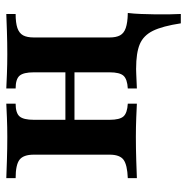

<svg xmlns="http://www.w3.org/2000/svg" viewBox="-12 -445 597 613"><g transform="rotate(-90 286.5 -138.5)"><path d="M518.5 140.3Q509.7 82.3 494.8 51.6Q479.8 21 452 9.3Q424.2 -2.4 374.2 -2.4L458.9 -32.3L551.6 -29Q549.2 -9.7 548.4 12.9Q547.6 35.5 547.2 58.5Q546.8 81.5 547.2 102.4Q547.6 123.4 548.4 140.3ZM310.5 0V-29Q340.3 -30.6 351.2 -42.7Q362.1 -54.8 362.1 -87.1V-329Q362.1 -362.1 351.2 -374.6Q340.3 -387.1 310.5 -387.1V-416.9Q325.8 -416.1 356.9 -414.9Q387.9 -413.7 420.2 -413.7Q455.6 -413.7 492.7 -414.9Q529.8 -416.1 548.4 -416.9V-387.1Q520.2 -387.1 503.6 -381.5Q487.1 -375.8 480.2 -363.3Q473.4 -350.8 473.4 -329V-87.1Q473.4 -66.1 480.2 -53.6Q487.1 -41.1 503.6 -35.5Q520.2 -29.8 548.4 -29V0Q529.8 -0.8 492.7 -2Q455.6 -3.2 420.2 -3.2Q387.9 -3.2 356.9 -2Q325.8 -0.8 310.5 0ZM24.2 0V-29Q66.9 -30.6 83.1 -42.7Q99.2 -54.8 99.2 -87.1V-329Q99.2 -362.1 83.1 -374.6Q66.9 -387.1 24.2 -387.1V-416.9Q43.5 -416.1 81.5 -414.9Q119.4 -413.7 155.6 -413.7Q187.1 -413.7 216.9 -414.9Q246.8 -416.1 262.1 -416.9V-387.1Q232.3 -387.1 221.4 -374.6Q210.5 -362.1 210.5 -329V-87.1Q210.5 -54.8 221.4 -42.7Q232.3 -30.6 262.1 -29V0Q246.8 -0.8 216.9 -2Q187.1 -3.2 155.6 -3.2Q119.4 -3.2 81.5 -2Q43.5 -0.8 24.2 0ZM166.9 -199.2V-228.2H405.6V-199.2Z"/></g></svg>

Font: Playfair
Style: Bold
Weight: 700
Designer: Claus Eggers Sørensen
Foundry: Claus Eggers Sørensen
Version: Version 2.001;gftools[0.9.30]